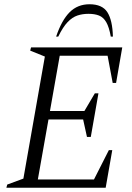

<svg xmlns="http://www.w3.org/2000/svg" viewBox="-20 -883 623 903"><path d="M10 0 14 -15 90 -43 191 -617 122 -645 126 -660H555L526 -493H510L486 -621H261L215 -361H377L426 -444H443L407 -239H389L371 -321H208L158 -39H422L492 -177H508L477 0ZM244 -711Q270 -788 307.5 -825.5Q345 -863 401 -863Q461 -863 485 -825.5Q509 -788 511 -711H501Q493 -756 479.5 -779Q466 -802 445.5 -810Q425 -818 396 -818Q368 -818 344 -810Q320 -802 298 -779Q276 -756 254 -711Z"/></svg>

Font: Spectral SC Light
Style: Italic
Weight: 300
Italic angle: -10°
Designer: Jean-Baptiste Levee
Foundry: Production Type
Version: Version 2.001